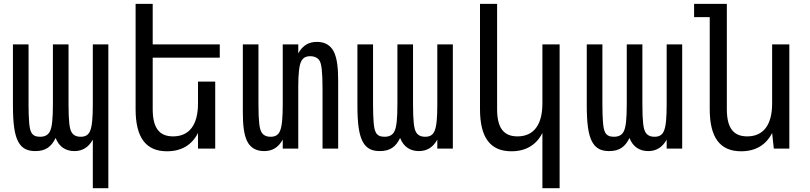

<svg xmlns="http://www.w3.org/2000/svg" viewBox="-20 -780 4254 1008"><path d="M467.3 208H548.8V-546.9H467.3V-233.9C467.3 -161.1 463.4 -115.7 452.6 -91.8C444.8 -74.2 431.6 -62 403.8 -62C377.9 -62 362.3 -72.3 354 -89.4C345.7 -106 339.8 -138.2 339.8 -233.9V-546.9H257.8V-233.9C257.8 -153.8 252.9 -112.8 242.7 -91.8C233.9 -73.2 218.8 -62 189.9 -62C143.1 -62 136.7 -92.3 132.8 -140.1C130.9 -164.1 129.9 -195.3 129.9 -233.9V-546.9H47.9V-230C47.9 -127.9 56.6 -72.8 75.2 -37.1C95.2 1 125.5 13.2 165.5 13.2C218.8 13.2 249.5 -8.8 272 -55.7C290.5 -7.8 326.7 13.2 370.6 13.2C412.6 13.2 444.8 -6.3 467.3 -46.9Z M856.9 14.2C932.6 14.2 987.8 -19 1019.5 -82V0H1109.9V-351.6H1019.5V-236.8C1019.5 -125 974.1 -64 888.7 -64C815.9 -64 781.7 -108.9 781.7 -207V-477.1H1133.8V-546.9H781.7V-759.8H691.9V-207C691.9 -58.6 745.1 14.2 856.9 14.2Z M1366.7 13.2C1408.7 13.2 1440.4 -4.4 1464.4 -46.9V0H1545.9V-329.1C1545.9 -361.8 1547.4 -388.7 1549.8 -409.7C1554.7 -452.6 1564 -484.9 1608.4 -484.9C1631.8 -484.9 1650.9 -476.1 1659.7 -457.5C1667.5 -440.9 1673.3 -405.3 1673.3 -313V0H1755.4V-355C1755.4 -421.9 1750 -473.1 1732.9 -507.8C1715.8 -542.5 1686 -560.1 1644 -560.1C1601.6 -560.1 1569.8 -542.5 1545.9 -500V-546.9H1464.4V-233.9C1464.4 -161.1 1460.4 -115.7 1449.7 -91.8C1441.9 -74.2 1428.7 -62 1400.9 -62C1375 -62 1359.4 -72.3 1351.1 -89.4C1342.8 -106 1336.9 -138.2 1336.9 -233.9V-546.9H1254.9V-191.9C1254.9 -125 1260.3 -73.7 1277.3 -39.1C1294.4 -4.4 1324.2 13.2 1366.7 13.2Z M1974.1 13.2C2027.3 13.2 2058.1 -8.8 2080.6 -55.7C2099.1 -7.8 2135.3 13.2 2179.2 13.2C2221.2 13.2 2253.4 -6.3 2275.9 -46.9V0H2357.4V-546.9H2275.9V-233.9C2275.9 -161.1 2272 -115.7 2261.2 -91.8C2253.4 -74.2 2240.2 -62 2212.4 -62C2186.5 -62 2170.9 -72.3 2162.6 -89.4C2154.3 -106 2148.4 -138.2 2148.4 -233.9V-546.9H2066.4V-233.9C2066.4 -153.8 2061.5 -112.8 2051.3 -91.8C2042.5 -73.2 2027.3 -62 1998.5 -62C1951.7 -62 1945.3 -92.3 1941.4 -140.1C1939.5 -164.1 1938.5 -195.3 1938.5 -233.9V-546.9H1856.4V-230C1856.4 -127.9 1865.2 -72.8 1883.8 -37.1C1903.8 1 1934.1 13.2 1974.1 13.2Z M2827.6 208H2918V-546.9H2827.6V-236.8C2827.6 -125 2782.2 -64 2696.8 -64C2624 -64 2589.8 -108.9 2589.8 -207V-759.8H2500V-207C2500 -58.6 2553.2 14.2 2665 14.2C2740.7 14.2 2795.9 -19 2827.6 -82Z M3178.2 13.2C3231.4 13.2 3262.2 -8.8 3284.7 -55.7C3303.2 -7.8 3339.4 13.2 3383.3 13.2C3425.3 13.2 3457.5 -6.3 3480 -46.9V0H3561.5V-546.9H3480V-233.9C3480 -161.1 3476.1 -115.7 3465.3 -91.8C3457.5 -74.2 3444.3 -62 3416.5 -62C3390.6 -62 3375 -72.3 3366.7 -89.4C3358.4 -106 3352.5 -138.2 3352.5 -233.9V-546.9H3270.5V-233.9C3270.5 -153.8 3265.6 -112.8 3255.4 -91.8C3246.6 -73.2 3231.4 -62 3202.6 -62C3155.8 -62 3149.4 -92.3 3145.5 -140.1C3143.6 -164.1 3142.6 -195.3 3142.6 -233.9V-546.9H3060.5V-230C3060.5 -127.9 3069.3 -72.8 3087.9 -37.1C3107.9 1 3138.2 13.2 3178.2 13.2Z M3871.1 14.2C3946.8 14.2 4002 -19 4033.7 -82L4042.5 0H4124V-546.9H4033.7V-236.8C4033.7 -125 3988.3 -64 3902.8 -64C3830.1 -64 3795.9 -108.9 3795.9 -207V-759.8H3624V-689.9H3706.1V-207C3706.1 -58.6 3759.3 14.2 3871.1 14.2Z"/></svg>

Font: Hack
Style: Regular
Weight: 400
Monospace: yes
Designer: Christopher Simpkins
Foundry: Christopher Simpkins
Version: Version 2.010